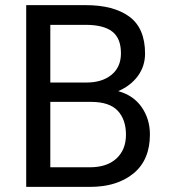

<svg xmlns="http://www.w3.org/2000/svg" viewBox="-20 -731 663 751"><path d="M331.5 0H82.5V-710.9H315.4Q424.8 -710.9 486.1 -665.8Q547.4 -620.6 547.4 -521.5Q547.4 -472.2 519.3 -433.8Q491.2 -395.5 442.4 -374.5Q502.4 -357.9 534.4 -311.5Q566.4 -265.1 566.4 -205.1Q566.4 -105.5 502.2 -52.7Q438 0 331.5 0ZM315.4 -633.8H176.8V-408.2H318.4Q379.4 -408.2 416.3 -438.5Q453.1 -468.8 453.1 -522.5Q453.1 -581.1 419.2 -607.4Q385.3 -633.8 315.4 -633.8ZM472.7 -204.1Q472.7 -263.7 440.2 -298.1Q407.7 -332.5 335.9 -332.5H176.8V-76.7H331.5Q398.4 -76.7 435.5 -111.1Q472.7 -145.5 472.7 -204.1Z"/></svg>

Font: Vazirmatn RD FD
Style: Regular
Weight: 400
Designer: Saber Rastikerdar
Foundry: Saber Rastikerdar
Version: Version 33.003